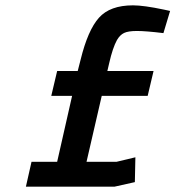

<svg xmlns="http://www.w3.org/2000/svg" viewBox="-20 -699 657 719"><path d="M592 -575Q526 -583 493 -583Q460 -583 444.5 -575.5Q429 -568 418 -549Q402 -520 389 -463L382 -433H555L533 -340H361L304 -93H416L487 -110L485 -17L409 0H77L98 -93H194L250 -340H172L194 -433H271L282 -476Q309 -586 350.5 -632.5Q392 -679 478 -679Q518 -679 594 -663L617 -658Z"/></svg>

Font: Titillium Web
Style: SemiBold Italic
Weight: 600
Italic angle: -13°
Version: Version 1.001;PS 57.000;hotconv 1.0.70;makeotf.lib2.5.55311